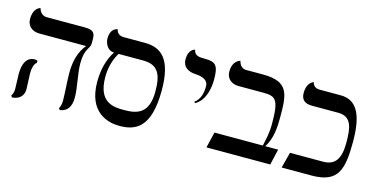

<svg xmlns="http://www.w3.org/2000/svg" viewBox="-62 -863 2313 1174"><g transform="rotate(15 1094.5 -276.0)"><path d="M400 -296C400 -396 436 -394 436 -434V-458C436 -496 426 -516 373 -516H127C102 -516 83 -537 78 -560C78 -560 33 -553 33 -479C33 -438 62 -408 112 -408H407C369 -363 350 -301 350 -223C350 -181 357 -91 357 -49C357 -29 353 -12 345 2L353 12C399 5 422 -27 422 -85C422 -151 400 -230 400 -296ZM119 -159C119 -191 127 -221 143 -231V-244C138 -247 132 -248 126 -248C77 -248 53 -206 53 -138C53 -119 56 -59 56 -41C56 -25 51 -7 43 2L50 13C99 10 123 -19 123 -58C123 -77 119 -140 119 -159Z M728 11C825 11 924 -21 924 -266C924 -464 853 -520 749 -520H615C588 -520 572 -534 567 -557C567 -557 521 -555 521 -486C521 -465 535 -414 582 -414C547 -360 529 -293 529 -215C529 -16 663 11 728 11ZM767 -413C863 -413 888 -355 888 -249C888 -108 815 -90 731 -90C666 -90 569 -94 569 -257C569 -313 583 -366 611 -413Z M1140 -243C1206 -278 1216 -369 1216 -411C1216 -502 1198 -521 1128 -521C1097 -521 1062 -521 1057 -559C1057 -559 1015 -554 1015 -487C1015 -443 1046 -417 1100 -415C1149 -413 1179 -394 1179 -361C1179 -315 1169 -276 1134 -250Z M1496 -520H1389C1362 -520 1347 -542 1342 -565C1342 -565 1293 -556 1293 -484C1293 -443 1322 -413 1371 -413H1525C1606 -413 1628 -399 1628 -243C1628 -181 1617 -142 1608 -100H1302L1278 0H1682L1705 -100H1623C1662 -156 1666 -234 1666 -289C1666 -438 1664 -520 1496 -520Z M2097 -248C2097 -151 2068 -100 1990 -100H1780L1754 0H1943C2109 0 2135 -84 2135 -265C2135 -434 2092 -520 1989 -520H1857C1830 -520 1814 -532 1809 -555C1809 -555 1766 -546 1766 -475C1766 -434 1789 -413 1835 -413H2001C2088 -413 2097 -342 2097 -248Z"/></g></svg>

Font: Libertinus Serif Display
Style: Regular
Weight: 400
Designer: Philipp H. Poll, Khaled Hosny
Foundry: Caleb Maclennan
Version: Version 7.050;RELEASE